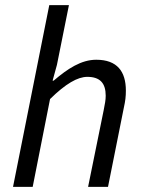

<svg xmlns="http://www.w3.org/2000/svg" viewBox="-20 -732 563 752"><path d="M31 0H108L176 -344C237 -404 284 -431 322 -431C372 -431 394 -406 394 -357C394 -340 391 -326 386 -300L325 0H403L465 -310C471 -337 473 -354 473 -377C473 -452 439 -498 357 -498C298 -498 245 -463 190 -416H186L203 -478L250 -712H173Z"/></svg>

Font: Source Sans Pro
Style: Italic
Weight: 400
Italic angle: -11°
Designer: Paul D. Hunt
Foundry: Adobe Systems Incorporated
Version: Version 3.006;hotconv 1.0.111;makeotfexe 2.5.65597